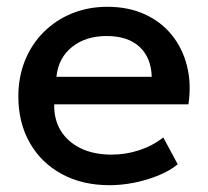

<svg xmlns="http://www.w3.org/2000/svg" viewBox="-20 -530 612 565"><path d="M302.5 15Q222.5 15 162 -17.8Q101.5 -50.5 67.8 -109.5Q34 -168.5 34 -246.5Q34 -303.5 53.5 -351.8Q73 -400 108.5 -435.5Q144 -471 191.8 -490.5Q239.5 -510 296 -510Q357.5 -510 405.5 -488.2Q453.5 -466.5 485.2 -427.5Q517 -388.5 530.2 -336.2Q543.5 -284 534.5 -223H139.5Q138.5 -178.5 159 -145.2Q179.5 -112 217.8 -93.5Q256 -75 308 -75Q350 -75 389.2 -87.8Q428.5 -100.5 460.5 -125.5L503 -46.5Q479 -27 445 -13.2Q411 0.5 374 7.8Q337 15 302.5 15ZM146 -304H426.5Q425 -360 390.8 -392Q356.5 -424 293.5 -424Q232.5 -424 192.2 -392Q152 -360 146 -304Z"/></svg>

Font: Geologica Roman
Style: Regular
Weight: 400
Designer: Sindre Bremnes, Frode Helland
Foundry: Monokrom Skriftforlag AS
Version: Version 1.010;gftools[0.9.28]